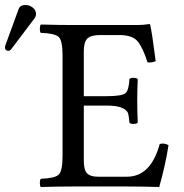

<svg xmlns="http://www.w3.org/2000/svg" viewBox="-57 -745 734 767"><path d="M44.9 -725.1Q61 -725.1 74 -714.6Q86.9 -704.1 86.9 -689.9Q86.9 -680.2 81.1 -671.9L-11.2 -549.8Q-17.1 -542 -22.9 -542Q-37.1 -542 -37.1 -555.2Q-37.1 -559.1 -35.2 -564.9L17.1 -708Q22.9 -725.1 44.9 -725.1ZM369.1 -360.8Q430.2 -360.8 444.1 -372.8Q458 -384.8 460 -429.2Q463.9 -434.1 475.8 -434.1Q487.8 -434.1 493.2 -429.2Q491.2 -381.3 491.2 -342.8Q491.2 -306.6 493.2 -254.9Q488.3 -250 476.1 -250Q463.9 -250 460 -254.9Q458 -281.7 454.1 -293.5Q450.2 -305.2 430.2 -314.2Q410.2 -323.2 369.1 -323.2H277.8V-102.1Q277.8 -66.9 290.5 -53Q303.2 -39.1 334 -39.1H450.2Q545.4 -39.1 581.1 -169.9Q600.1 -174.8 616.2 -165Q604 -85.9 579.1 2Q499 0 451.2 0H235.8Q179.7 0 106 2Q102.1 -2 102.1 -13.9Q102.1 -25.9 106 -30.8Q162.1 -32.7 177.5 -47.4Q192.9 -62 192.9 -122.1V-522.9Q192.9 -583 177.5 -597.4Q162.1 -611.8 106 -613.8Q102.1 -617.7 102.1 -629.9Q102.1 -642.1 106 -647Q186 -645 234.9 -645H490.2Q516.1 -645 539.1 -648.9Q543 -648.9 543 -646Q550.8 -611.8 564.9 -501Q548.8 -493.2 532.2 -496.1Q513.2 -556.2 492.2 -580.6Q471.2 -605 418.9 -605H344.2Q305.2 -605 291.5 -590.6Q277.8 -576.2 277.8 -541V-360.8Z"/></svg>

Font: Linux Libertine O
Style: Regular
Weight: 400
Designer: Philipp H. Poll
Foundry: Philipp H. Poll
Version: Version 5.3.0